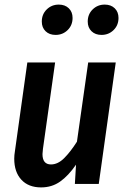

<svg xmlns="http://www.w3.org/2000/svg" viewBox="-20 -801 553 836"><path d="M42 -110Q42 -125 45 -143L99 -529H220L167 -153Q165 -137 165 -130Q165 -85 202 -85Q232 -85 259.5 -112.5Q287 -140 315 -184L364 -529H484L410 0H306L311 -84Q278 -36 242 -10.5Q206 15 159 15Q104 15 73 -18.5Q42 -52 42 -110ZM162 -707Q162 -739 183.5 -760Q205 -781 236 -781Q263 -781 279.5 -765Q296 -749 296 -723Q296 -691 274.5 -670Q253 -649 222 -649Q195 -649 178.5 -665Q162 -681 162 -707ZM362 -707Q362 -739 383.5 -760Q405 -781 436 -781Q463 -781 479.5 -765Q496 -749 496 -723Q496 -691 474.5 -670Q453 -649 422 -649Q395 -649 378.5 -665Q362 -681 362 -707Z"/></svg>

Font: Fira Sans Condensed Medium
Style: Italic
Weight: 500
Width: 3
Italic angle: -8°
Designer: bBox Type GmbH & Carrois Corporate GbR & Edenspiekermann AG
Foundry: bBox Type GmbH & Carrois Corporate GbR & Edenspiekermann AG
Version: Version 4.301